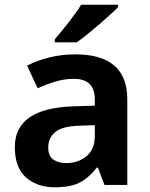

<svg xmlns="http://www.w3.org/2000/svg" viewBox="-20 -786 637 816"><path d="M383 -254V-209Q383 -152 348 -122.5Q313 -93 262 -93Q228 -93 206.5 -108Q185 -123 185 -160Q185 -200 215 -225Q245 -250 322 -252ZM300 -555Q243 -555 190 -542Q137 -529 95 -507L140 -411Q178 -428 216 -439.5Q254 -451 294 -451Q383 -451 383 -363V-337L289 -334Q43 -325 43 -161Q43 -73 91 -31.5Q139 10 212 10Q280 10 318.5 -10Q357 -30 392 -74H396L424 0H521V-364Q521 -555 300 -555ZM482 -766H325Q304 -732 270.5 -689.5Q237 -647 213 -619V-606H306Q343 -632 399 -680Q455 -728 482 -756Z"/></svg>

Font: Noto Sans UI
Style: Bold
Weight: 700
Designer: Monotype Design Team
Foundry: Monotype Imaging Inc.
Version: Version 1.901